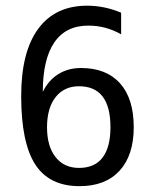

<svg xmlns="http://www.w3.org/2000/svg" viewBox="-20 -636 540 668"><path d="M401.4 -591.8V-516.6Q376 -531.2 347.2 -539.1Q318.4 -546.9 287.1 -546.9Q209 -546.9 168.9 -488.3Q128.9 -429.7 128.9 -316.4Q148.4 -356.4 182.6 -377.9Q216.8 -399.4 261.7 -399.4Q349.6 -399.4 397.5 -346.2Q445.3 -293 445.3 -193.4Q445.3 -95.7 396 -42Q346.7 11.7 256.8 11.7Q151.4 11.7 102.5 -64Q53.7 -139.6 53.7 -301.8Q53.7 -455.1 112.8 -535.6Q171.9 -616.2 283.2 -616.2Q313.5 -616.2 343.8 -609.9Q374 -603.5 401.4 -591.8ZM254.9 -335.9Q203.1 -335.9 173.3 -297.9Q143.6 -259.8 143.6 -193.4Q143.6 -127 173.3 -89.4Q203.1 -51.8 254.9 -51.8Q309.6 -51.8 336.9 -87.9Q364.3 -124 364.3 -193.4Q364.3 -264.6 336.9 -300.3Q309.6 -335.9 254.9 -335.9Z"/></svg>

Font: BabelStone Xiangqi Colour
Style: Regular
Weight: 400
Designer: Andrew West
Foundry: BabelStone
Version: Version 11.001 November 01, 2021